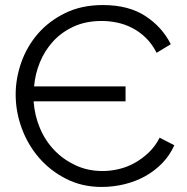

<svg xmlns="http://www.w3.org/2000/svg" viewBox="-20 -734 740 760"><path d="M670 -159Q652 -119 622.5 -88.5Q593 -58 555.5 -37Q518 -16 473.5 -5Q429 6 382 6Q305 6 242 -26Q179 -58 134.5 -109.5Q90 -161 66 -226.5Q42 -292 42 -360Q42 -424 64.5 -487.5Q87 -551 130.5 -601Q174 -651 238.5 -682.5Q303 -714 387 -714Q489 -714 555.5 -670.5Q622 -627 656 -559L600 -525Q582 -560 557.5 -584Q533 -608 504 -623Q475 -638 444 -644.5Q413 -651 383 -651Q320 -651 272 -629Q224 -607 190.5 -570.5Q157 -534 138 -487.5Q119 -441 115 -392H477V-333H113Q117 -277 138 -227Q159 -177 195 -139.5Q231 -102 279.5 -79.5Q328 -57 386 -57Q417 -57 449.5 -64.5Q482 -72 512 -88.5Q542 -105 568 -129.5Q594 -154 612 -189Z"/></svg>

Font: Boldmen
Style: Regular
Weight: 400
Designer: Matt McInerney, Pablo Impallari, Rodrigo Fuenzalida
Foundry: LIVING CONCEPT
Version: Version 1.000